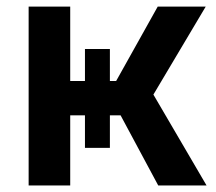

<svg xmlns="http://www.w3.org/2000/svg" viewBox="-20 -566 658 586"><path d="M67.4 0V-545.9H194.3V-318.8H239.3V-416.5H315.4V-318.8H334.5L461.4 -545.9H607.9L448.2 -277.3L610.4 0H462.9L348.1 -213.9H315.4V-114.7H239.3V-213.9H194.3V0Z"/></svg>

Font: Inter-SemiBold
Style: Regular
Weight: 600
Designer: Rasmus Andersson
Foundry: rsms
Version: Version 4.000;git-a52131595